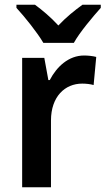

<svg xmlns="http://www.w3.org/2000/svg" viewBox="-20 -786 443 806"><path d="M162 -606H290C314 -650 370 -716 403 -753V-766H326C293 -742 259 -715 225 -679C193 -714 157 -744 127 -766H49V-753C84 -715 137 -649 162 -606ZM333 -553C268 -553 218 -506 189 -450H183L166 -543H73V0H194V-280C194 -381 253 -435 325 -435C341 -435 360 -433 373 -429L384 -547C369 -551 349 -553 333 -553Z"/></svg>

Font: Noto Sans Thai SemCond SemBd
Style: Regular
Weight: 600
Width: 4
Designer: Monotype Design Team
Foundry: Monotype Imaging Inc.
Version: Version 2.002